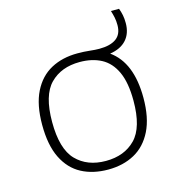

<svg xmlns="http://www.w3.org/2000/svg" viewBox="-106 -789 821 890"><g transform="rotate(-15 305.0 -344.5)"><path d="M305 9Q232 9 177.5 -20Q123 -49 92.5 -110.8Q62 -172.5 62 -270.5Q62 -366.5 92.8 -428Q123.5 -489.5 178.2 -519Q233 -548.5 305.5 -548.5Q337.5 -548.5 363.8 -545.5Q390 -542.5 409.5 -542.5Q462.5 -542.5 490.8 -563Q519 -583.5 519 -627Q519 -647.5 515.5 -664Q512 -680.5 506.5 -698H545.5Q552 -680.5 555.2 -664.2Q558.5 -648 558.5 -626Q558.5 -577 531.2 -546.5Q504 -516 452 -508Q548 -440 548 -270.5Q548 -174.5 517 -112.5Q486 -50.5 431.5 -20.8Q377 9 305 9ZM305 -32.5Q394 -32.5 447 -86.8Q500 -141 500 -269.5Q500 -356 476 -408.2Q452 -460.5 408.2 -483.8Q364.5 -507 305 -507Q216 -507 163 -453.2Q110 -399.5 110 -271Q110 -141.5 163 -87Q216 -32.5 305 -32.5Z"/></g></svg>

Font: Encode Sans Expanded Expanded ExtraLight
Style: Regular
Weight: 200
Width: 7
Designer: Multiple Designers
Foundry: Impallari Type
Version: Version 3.000; ttfautohint (v1.8.3) -l 8 -r 50 -G 200 -x 14 